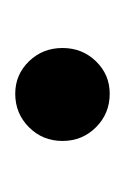

<svg xmlns="http://www.w3.org/2000/svg" viewBox="24 -467 164 252"><g transform="rotate(-90 106.0 -341.0)"><path d="M47 -341Q47 -367 65 -385Q83 -403 109 -403Q134 -403 151.5 -385Q169 -367 169 -341Q169 -315 151.5 -297Q134 -279 109 -279Q83 -279 65 -297Q47 -315 47 -341Z"/></g></svg>

Font: Poppins A&M
Style: Regular-A&M
Weight: 400
Designer: Ninad Kale (Devanagari), Jonny Pinhorn (Latin)
Foundry: Indian Type Foundry
Version: 4.004